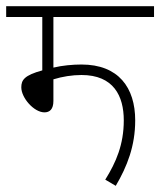

<svg xmlns="http://www.w3.org/2000/svg" viewBox="-20 -642 519 622"><path d="M153 -587H479V-622H0V-587H117V-414C59 -398 49 -383 49 -359C49 -325 90 -278 124 -278C141 -278 153 -288 153 -315V-385C182 -394 214 -399 244 -399C348 -399 381 -331 381 -252C381 -174 356 -116 321 -60L355 -40C392 -103 418 -169 418 -252C418 -358 364 -433 244 -433C216 -433 182 -430 153 -423Z"/></svg>

Font: Noto Sans SemiCondensed ExtraLight
Style: Regular
Weight: 200
Width: 4
Designer: Monotype Design Team
Foundry: Monotype Imaging Inc.
Version: Version 2.013